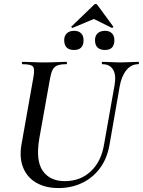

<svg xmlns="http://www.w3.org/2000/svg" viewBox="-20 -938 724 972"><path d="M560 -507Q569 -558 552.5 -585.5Q536 -613 498 -613Q495 -613 495.5 -619Q496 -625 498 -625Q520 -625 543 -623.5Q566 -622 593 -622Q617 -622 640 -623.5Q663 -625 680 -625Q684 -625 683.5 -619Q683 -613 680 -613Q644 -613 619.5 -582.5Q595 -552 586 -501L534 -203Q522 -135 486 -86.5Q450 -38 396 -12Q342 14 276 14Q210 14 163.5 -13Q117 -40 97 -90Q77 -140 89 -208L149 -546Q157 -590 146.5 -601.5Q136 -613 94 -613Q90 -613 91 -619Q92 -625 93 -625Q117 -625 145 -623.5Q173 -622 203 -622Q238 -622 266.5 -623.5Q295 -625 316 -625Q319 -625 319 -619Q319 -613 316 -613Q286 -613 270 -606.5Q254 -600 246 -584Q238 -568 233 -539L179 -237Q160 -125 196.5 -73Q233 -21 308 -21Q387 -21 440 -71Q493 -121 507 -208ZM512 -685Q461 -685 461 -735Q461 -757 474.5 -769.5Q488 -782 512 -782Q534 -782 546.5 -769.5Q559 -757 559 -735Q559 -685 512 -685ZM355 -685Q305 -685 305 -735Q305 -757 318.5 -769.5Q332 -782 355 -782Q378 -782 390.5 -769.5Q403 -757 403 -735Q403 -685 355 -685ZM348 -797Q346 -796 342.5 -799.5Q339 -803 342 -804L455 -913Q459 -918 464.5 -918Q470 -918 473 -913L553 -804Q555 -803 552 -799.5Q549 -796 546 -797L455 -842Z"/></svg>

Font: Cormorant Garamond Light SemiBold
Style: Italic
Weight: 600
Italic angle: -10°
Version: Version 4.001